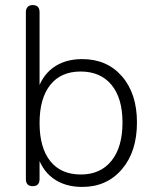

<svg xmlns="http://www.w3.org/2000/svg" viewBox="-20 -730 610 757"><path d="M304 7Q235 7 188.5 -27.5Q142 -62 125 -127L136 -135V-24Q136 4 109 4Q82 4 82 -24V-682Q82 -695 89 -702.5Q96 -710 109 -710Q136 -710 136 -682V-355L125 -363Q142 -428 188.5 -462.5Q235 -497 304 -497Q402 -497 461 -429Q520 -361 520 -247Q520 -132 460.5 -62.5Q401 7 304 7ZM299 -42Q376 -42 419.5 -96Q463 -150 463 -247Q463 -343 419.5 -395.5Q376 -448 298 -448Q220 -448 178 -395Q136 -342 136 -245Q136 -148 178 -95Q220 -42 299 -42Z"/></svg>

Font: Nunito VF Beta Light
Style: Regular
Weight: 300
Designer: Vernon Adams
Foundry: newtypography
Version: Version 3.001